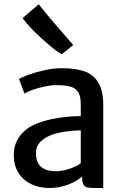

<svg xmlns="http://www.w3.org/2000/svg" viewBox="-20 -891 592 918"><path d="M473.6 -387.7V7.8H429.7Q407.7 7.8 396.5 4.9Q385.3 2 378.9 -8.8Q372.6 -19.5 372.6 -43V-46.9Q348.1 -24.4 305.4 -8.3Q262.7 7.8 216.3 7.8Q167 7.8 128.2 -11.2Q89.4 -30.3 67.6 -65.7Q45.9 -101.1 45.9 -148.9Q45.9 -201.7 74.5 -240.2Q103 -278.8 154.3 -299.8Q199.7 -317.9 257.1 -326.9Q314.5 -335.9 366.2 -335.9V-392.1Q366.2 -431.2 353.8 -450.7Q341.3 -470.2 316.4 -477.1Q291.5 -483.9 247.6 -483.9Q224.1 -483.9 193.6 -477.5Q163.1 -471.2 136.5 -461.7Q109.9 -452.1 97.2 -443.4L70.8 -513.7Q83.5 -521.5 116.9 -533.7Q150.4 -545.9 193.1 -555.4Q235.8 -564.9 275.4 -564.9Q339.8 -564.9 382.8 -550.3Q425.8 -535.6 449.7 -496.8Q473.6 -458 473.6 -387.7ZM366.2 -111.8V-267.6Q330.6 -267.6 285.9 -260.7Q241.2 -253.9 213.9 -240.7Q184.1 -226.6 168 -207.5Q151.9 -188.5 151.9 -158.2Q151.9 -72.3 248 -72.3Q271 -72.3 296.4 -79.1Q321.8 -85.9 341.1 -95.5Q360.4 -105 366.2 -111.8ZM88.4 -804.7 165 -870.6Q212.4 -809.6 314.5 -693.8L330.1 -675.8L275.9 -631.8Q256.8 -640.6 217.8 -673.1Q178.7 -705.6 141.4 -743.2Q104 -780.8 88.4 -804.7Z"/></svg>

Font: Merriweather Sans
Style: Regular
Weight: 400
Designer: Eben Sorkin
Foundry: Eben Sorkin
Version: Version 1.006; ttfautohint (v1.4.1) -l 6 -r 50 -G 0 -x 11 -H